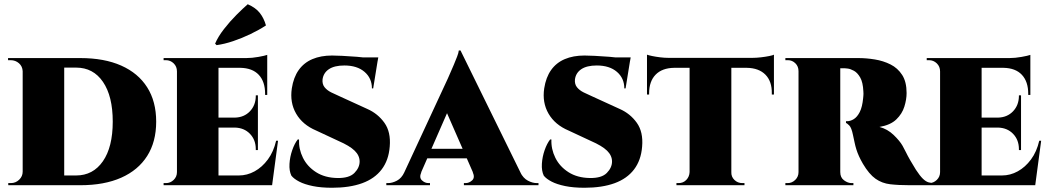

<svg xmlns="http://www.w3.org/2000/svg" viewBox="-20 -874 4947 906"><path d="M359 -600Q472 -600 552 -564.5Q632 -529 674.5 -462Q717 -395 717 -300Q717 -205 674.5 -138Q632 -71 552 -35.5Q472 0 359 0H131L129 -46Q210 -46 255.5 -46Q301 -46 320 -46Q339 -46 339 -46Q419 -46 465.5 -113Q512 -180 512 -300Q512 -420 466 -487.5Q420 -555 339 -555Q339 -555 319.5 -555Q300 -555 252 -555Q204 -555 120 -555V-600ZM283 -600V0H87V-600ZM90 -64V0H19V-10Q19 -10 24.5 -10Q30 -10 31 -10Q54 -10 70.5 -26Q87 -42 87 -64ZM89 -538H87Q86 -561 69.5 -575.5Q53 -590 30 -590Q30 -590 24.5 -590Q19 -590 18 -590V-600H89Z M1011 -600V0H815V-600ZM1222 -46 1262 0H1009V-46ZM1197 -319V-272H1009V-319ZM1241 -600V-554H1009V-600ZM1292 -210 1264 0H1078L1107 -46Q1146 -46 1181.5 -65.5Q1217 -85 1244 -121.5Q1271 -158 1283 -210ZM1197 -274V-166H1187V-170Q1187 -214 1159.5 -242.5Q1132 -271 1088 -272V-274ZM1197 -424V-317H1088V-319Q1132 -320 1159.5 -349Q1187 -378 1187 -422V-424ZM1241 -556V-426H1231V-431Q1231 -489 1201 -521Q1171 -553 1114 -554V-556ZM1241 -615V-591L1142 -600Q1169 -600 1199.5 -605.5Q1230 -611 1241 -615ZM818 -62 817 0H752V-10Q752 -10 757 -10Q762 -10 763 -10Q784 -10 799.5 -25Q815 -40 815 -62ZM818 -537H815Q815 -560 799.5 -575Q784 -590 763 -590Q762 -590 757 -590Q752 -590 752 -590V-600H817ZM995 -668Q1009 -701 1037 -737Q1065 -773 1096 -804Q1127 -835 1149 -854Q1186 -838 1205.5 -813.5Q1225 -789 1235 -754Q1203 -733 1162.5 -713.5Q1122 -694 1080.5 -680Q1039 -666 1002 -661Z M1547 -612Q1562 -612 1595 -610.5Q1628 -609 1664.5 -606Q1701 -603 1729 -599.5Q1757 -596 1763 -593L1741 -457H1735Q1735 -505 1700 -535Q1665 -565 1605 -565Q1558 -565 1532 -547.5Q1506 -530 1502 -499Q1500 -477 1511.5 -462.5Q1523 -448 1543 -438Q1563 -428 1584 -419L1713 -360Q1763 -338 1794 -294.5Q1825 -251 1819 -182Q1814 -118 1781 -74.5Q1748 -31 1689 -9.5Q1630 12 1547 12Q1495 12 1456 4Q1417 -4 1392 -17Q1367 -30 1355 -45Q1344 -68 1346 -101Q1348 -134 1359 -165.5Q1370 -197 1385 -216H1391Q1389 -171 1409.5 -129.5Q1430 -88 1471.5 -61.5Q1513 -35 1572 -34Q1628 -33 1652.5 -58Q1677 -83 1677 -112Q1677 -140 1653.5 -163Q1630 -186 1577 -209L1472 -258Q1408 -285 1377.5 -337.5Q1347 -390 1357 -457Q1365 -509 1389.5 -543.5Q1414 -578 1454 -595Q1494 -612 1547 -612ZM1765 -603 1762 -586H1632V-603Z M2153 -636 2463 -5H2236L2067 -391ZM1968 -61Q1957 -36 1971 -23Q1985 -10 2002 -10H2009V0H1803V-10Q1803 -10 1807 -10Q1811 -10 1811 -10Q1831 -10 1853 -21.5Q1875 -33 1888 -61ZM2153 -636 2152 -483 1942 -3H1861L2093 -503Q2097 -513 2105 -530.5Q2113 -548 2121.5 -568.5Q2130 -589 2137 -607Q2144 -625 2145 -636ZM2220 -172V-127H1971V-172ZM2211 -61H2435Q2449 -33 2471 -21.5Q2493 -10 2513 -10Q2513 -10 2517 -10Q2521 -10 2521 -10V0H2169V-10H2177Q2194 -10 2208 -23Q2222 -36 2211 -61Z M2738 -612Q2753 -612 2786 -610.5Q2819 -609 2855.5 -606Q2892 -603 2920 -599.5Q2948 -596 2954 -593L2932 -457H2926Q2926 -505 2891 -535Q2856 -565 2796 -565Q2749 -565 2723 -547.5Q2697 -530 2693 -499Q2691 -477 2702.5 -462.5Q2714 -448 2734 -438Q2754 -428 2775 -419L2904 -360Q2954 -338 2985 -294.5Q3016 -251 3010 -182Q3005 -118 2972 -74.5Q2939 -31 2880 -9.5Q2821 12 2738 12Q2686 12 2647 4Q2608 -4 2583 -17Q2558 -30 2546 -45Q2535 -68 2537 -101Q2539 -134 2550 -165.5Q2561 -197 2576 -216H2582Q2580 -171 2600.5 -129.5Q2621 -88 2662.5 -61.5Q2704 -35 2763 -34Q2819 -33 2843.5 -58Q2868 -83 2868 -112Q2868 -140 2844.5 -163Q2821 -186 2768 -209L2663 -258Q2599 -285 2568.5 -337.5Q2538 -390 2548 -457Q2556 -509 2580.5 -543.5Q2605 -578 2645 -595Q2685 -612 2738 -612ZM2956 -603 2953 -586H2823V-603Z M3431 -597V0H3234V-597ZM3632 -601V-554H3033V-601ZM3632 -558V-428H3622V-433Q3623 -490 3592 -521.5Q3561 -553 3504 -554V-558ZM3632 -616V-591L3531 -601Q3549 -601 3570.5 -603.5Q3592 -606 3609.5 -609.5Q3627 -613 3632 -616ZM3236 -62V0H3172V-10Q3172 -10 3177 -10Q3182 -10 3182 -10Q3204 -10 3218.5 -25Q3233 -40 3234 -62ZM3427 -62H3431Q3430 -40 3445.5 -25Q3461 -10 3483 -10Q3483 -10 3488 -10Q3493 -10 3493 -10V0H3427ZM3161 -558V-554Q3104 -553 3073.5 -521.5Q3043 -490 3043 -433V-428H3033V-558ZM3033 -616Q3041 -613 3058 -609.5Q3075 -606 3095.5 -603.5Q3116 -601 3134 -601L3033 -591Z M3937 -600H4030Q4068 -600 4108 -593.5Q4148 -587 4182 -570Q4216 -553 4237 -520.5Q4258 -488 4258 -435Q4258 -405 4247.5 -371Q4237 -337 4209.5 -310.5Q4182 -284 4130 -275Q4168 -265 4197 -237Q4226 -209 4239 -186Q4246 -174 4254.5 -156.5Q4263 -139 4275 -118Q4287 -97 4302 -73Q4321 -44 4335 -30.5Q4349 -17 4362 -13.5Q4375 -10 4391 -10V0H4273Q4220 0 4181 -4.5Q4142 -9 4111.5 -30.5Q4081 -52 4052 -101Q4041 -120 4033.5 -136.5Q4026 -153 4021 -169Q4016 -185 4012.5 -202Q4009 -219 4005 -237Q3998 -272 3987 -282.5Q3976 -293 3972 -294V-302Q3973 -302 3974 -302Q3975 -302 3977 -302Q3993 -302 4009 -312Q4025 -322 4037 -345.5Q4049 -369 4053 -411Q4053 -414 4054 -422Q4055 -430 4054 -443Q4052 -486 4039 -508.5Q4026 -531 4009.5 -540Q3993 -549 3980 -550.5Q3967 -552 3965 -552Q3963 -552 3960.5 -552Q3958 -552 3944 -552Q3943 -552 3941.5 -564Q3940 -576 3938.5 -588Q3937 -600 3937 -600ZM3945 -600V0H3748V-600ZM3751 -62 3750 0H3686V-10Q3688 -10 3690.5 -10Q3693 -10 3697 -10Q3717 -10 3732.5 -25Q3748 -40 3748 -62ZM3751 -538H3748Q3748 -561 3733 -575.5Q3718 -590 3698 -590Q3694 -590 3691 -590Q3688 -590 3686 -590V-600H3750ZM3943 -62H3945Q3945 -36 3963 -23Q3981 -10 3998 -10Q3998 -10 4001 -10Q4004 -10 4007 -10V0H3944Z M4612 -600V0H4416V-600ZM4823 -46 4863 0H4610V-46ZM4798 -319V-272H4610V-319ZM4842 -600V-554H4610V-600ZM4893 -210 4865 0H4679L4708 -46Q4747 -46 4782.5 -65.5Q4818 -85 4845 -121.5Q4872 -158 4884 -210ZM4798 -274V-166H4788V-170Q4788 -214 4760.5 -242.5Q4733 -271 4689 -272V-274ZM4798 -424V-317H4689V-319Q4733 -320 4760.5 -349Q4788 -378 4788 -422V-424ZM4842 -556V-426H4832V-431Q4832 -489 4802 -521Q4772 -553 4715 -554V-556ZM4842 -615V-591L4743 -600Q4770 -600 4800.5 -605.5Q4831 -611 4842 -615ZM4419 -62 4418 0H4353V-10Q4353 -10 4358 -10Q4363 -10 4364 -10Q4385 -10 4400.5 -25Q4416 -40 4416 -62ZM4419 -537H4416Q4416 -560 4400.5 -575Q4385 -590 4364 -590Q4363 -590 4358 -590Q4353 -590 4353 -590V-600H4418Z"/></svg>

Font: Cinzel Black
Style: Regular
Weight: 900
Designer: Natanael Gama
Version: Version 2.000